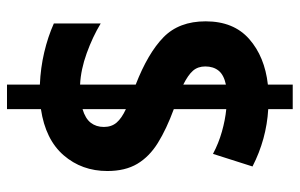

<svg xmlns="http://www.w3.org/2000/svg" viewBox="-174 -625 857 549"><g transform="rotate(90 254.5 -350.5)"><path d="M222 -36Q174 -38 129.5 -48.5Q85 -59 47 -76V-210Q85 -187 132 -170Q179 -153 222 -151V-310Q132 -345 86.5 -389.5Q41 -434 41 -510Q41 -590 91.5 -634.5Q142 -679 222 -688V-759H292V-689Q378 -684 456 -644L420 -531Q390 -547 356.5 -556.5Q323 -566 292 -569V-419Q349 -398 388.5 -373.5Q428 -349 448.5 -314.5Q469 -280 469 -229Q469 -156 424 -104Q379 -52 292 -39V58H222ZM222 -568Q194 -562 182 -547Q170 -532 170 -509Q170 -488 182 -474Q194 -460 222 -446ZM292 -158Q319 -166 331 -181.5Q343 -197 343 -219Q343 -241 330.5 -255.5Q318 -270 292 -282Z"/></g></svg>

Font: Noto Sans Thai Cond ExtBd
Style: Regular
Weight: 800
Width: 3
Designer: Monotype Design Team
Foundry: Monotype Imaging Inc.
Version: Version 2.002; ttfautohint (v1.8.4.7-5d5b)